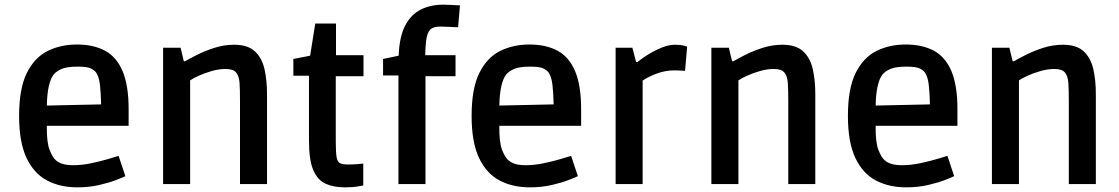

<svg xmlns="http://www.w3.org/2000/svg" viewBox="-20 -790 4801 824"><path d="M312 14Q237 14 181 -16Q125 -46 93.5 -113Q62 -180 62 -293Q62 -410 95 -476.5Q128 -543 184 -571Q240 -599 310 -599Q381 -599 430.5 -572.5Q480 -546 506 -485Q532 -424 532 -322V-250H181Q180 -180 192.5 -147.5Q205 -115 219 -103Q231 -92 249 -86.5Q267 -81 294 -81Q332 -81 372 -89.5Q412 -98 444 -107.5Q476 -117 489 -121L518 -34Q508 -29 478.5 -17.5Q449 -6 406 4Q363 14 312 14ZM211 -471Q183 -436 181 -337L414 -342Q413 -391 409 -425.5Q405 -460 393 -478Q386 -488 370.5 -496Q355 -504 313 -504Q268 -504 245.5 -494.5Q223 -485 211 -471Z M680 0V-585H755L769 -527H774Q793 -538 825.5 -554.5Q858 -571 899.5 -584.5Q941 -598 985 -598Q1043 -598 1073.5 -570Q1104 -542 1115 -494Q1126 -446 1126 -386V0H1010V-357Q1010 -408 1008 -434.5Q1006 -461 996 -475Q989 -486 976.5 -490Q964 -494 948 -494Q919 -494 888 -485Q857 -476 832 -464.5Q807 -453 796 -445V0Z M1459 14Q1412 14 1377.5 -1.5Q1343 -17 1324.5 -60Q1306 -103 1306 -188V-465H1239V-537L1311 -551L1333 -689H1422V-553H1540V-463H1421V-183Q1421 -137 1424.5 -116Q1428 -95 1439.5 -89.5Q1451 -84 1474 -84Q1497 -84 1518 -86Q1539 -88 1539 -88V6Q1539 6 1516.5 10Q1494 14 1459 14Z M1690 0V-466H1624V-537L1691 -551Q1694 -633 1719 -680.5Q1744 -728 1786 -749Q1828 -770 1883 -770Q1896 -770 1913 -769Q1930 -768 1942 -767.5Q1954 -767 1954 -767L1946 -673Q1946 -673 1932.5 -673.5Q1919 -674 1901.5 -675Q1884 -676 1870 -676Q1846 -676 1832 -667.5Q1818 -659 1812 -633Q1806 -607 1805 -553H1935V-463H1806V0Z M2254 14Q2179 14 2123 -16Q2067 -46 2035.5 -113Q2004 -180 2004 -293Q2004 -410 2037 -476.5Q2070 -543 2126 -571Q2182 -599 2252 -599Q2323 -599 2372.5 -572.5Q2422 -546 2448 -485Q2474 -424 2474 -322V-250H2123Q2122 -180 2134.5 -147.5Q2147 -115 2161 -103Q2173 -92 2191 -86.5Q2209 -81 2236 -81Q2274 -81 2314 -89.5Q2354 -98 2386 -107.5Q2418 -117 2431 -121L2460 -34Q2450 -29 2420.5 -17.5Q2391 -6 2348 4Q2305 14 2254 14ZM2153 -471Q2125 -436 2123 -337L2356 -342Q2355 -391 2351 -425.5Q2347 -460 2335 -478Q2328 -488 2312.5 -496Q2297 -504 2255 -504Q2210 -504 2187.5 -494.5Q2165 -485 2153 -471Z M2622 0V-585H2694L2710 -524H2716Q2716 -524 2731 -535.5Q2746 -547 2770.5 -561.5Q2795 -576 2823 -587Q2851 -598 2877 -598Q2901 -598 2915 -594Q2929 -590 2929 -590L2920 -486Q2920 -486 2904.5 -487Q2889 -488 2875 -488Q2834 -488 2796.5 -473.5Q2759 -459 2738 -444V0Z M3033 0V-585H3108L3122 -527H3127Q3146 -538 3178.5 -554.5Q3211 -571 3252.5 -584.5Q3294 -598 3338 -598Q3396 -598 3426.5 -570Q3457 -542 3468 -494Q3479 -446 3479 -386V0H3363V-357Q3363 -408 3361 -434.5Q3359 -461 3349 -475Q3342 -486 3329.5 -490Q3317 -494 3301 -494Q3272 -494 3241 -485Q3210 -476 3185 -464.5Q3160 -453 3149 -445V0Z M3869 14Q3794 14 3738 -16Q3682 -46 3650.5 -113Q3619 -180 3619 -293Q3619 -410 3652 -476.5Q3685 -543 3741 -571Q3797 -599 3867 -599Q3938 -599 3987.5 -572.5Q4037 -546 4063 -485Q4089 -424 4089 -322V-250H3738Q3737 -180 3749.5 -147.5Q3762 -115 3776 -103Q3788 -92 3806 -86.5Q3824 -81 3851 -81Q3889 -81 3929 -89.5Q3969 -98 4001 -107.5Q4033 -117 4046 -121L4075 -34Q4065 -29 4035.5 -17.5Q4006 -6 3963 4Q3920 14 3869 14ZM3768 -471Q3740 -436 3738 -337L3971 -342Q3970 -391 3966 -425.5Q3962 -460 3950 -478Q3943 -488 3927.5 -496Q3912 -504 3870 -504Q3825 -504 3802.5 -494.5Q3780 -485 3768 -471Z M4237 0V-585H4312L4326 -527H4331Q4350 -538 4382.5 -554.5Q4415 -571 4456.5 -584.5Q4498 -598 4542 -598Q4600 -598 4630.5 -570Q4661 -542 4672 -494Q4683 -446 4683 -386V0H4567V-357Q4567 -408 4565 -434.5Q4563 -461 4553 -475Q4546 -486 4533.5 -490Q4521 -494 4505 -494Q4476 -494 4445 -485Q4414 -476 4389 -464.5Q4364 -453 4353 -445V0Z"/></svg>

Font: Ruda
Style: Bold
Weight: 700
Designer: Mariela Monsalve and Angelina Sanchez
Foundry: Mariela Monsalve and Angelina Sanchez
Version: Version 2.000